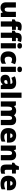

<svg xmlns="http://www.w3.org/2000/svg" viewBox="3086 -3994 826 7037"><g transform="rotate(90 3498.5 -476.0)"><path d="M604 -646H413V-404C413 -294 394 -234 322 -234C275 -234 256 -272 256 -344V-646H65V-286C65 -144 149 -83 258 -83C326 -83 390 -106 425 -162H436L460 -93H604Z M1074 -503V-646H956V-661C956 -701 969 -718 998 -718C1025 -718 1048 -713 1067 -708L1108 -832C1057 -849 1014 -858 957 -858C823 -858 769 -796 769 -653V-644L692 -597V-503H765V-93H956V-503Z M1487 -503V-646H1369V-661C1369 -701 1382 -718 1411 -718C1438 -718 1461 -713 1480 -708L1521 -832C1470 -849 1427 -858 1370 -858C1236 -858 1182 -796 1182 -653V-644L1105 -597V-503H1178V-93H1369V-503Z M1659 -869C1603 -869 1558 -852 1558 -784C1558 -718 1603 -700 1659 -700C1714 -700 1761 -718 1761 -784C1761 -852 1714 -869 1659 -869ZM1754 -646H1563V-93H1754Z M2139 -83C2215 -83 2270 -102 2316 -132V-284C2267 -253 2210 -235 2155 -235C2097 -235 2057 -272 2057 -368C2057 -461 2096 -506 2154 -506C2196 -506 2233 -493 2279 -473L2335 -614C2283 -640 2222 -656 2154 -656C1987 -656 1863 -568 1863 -367C1863 -170 1971 -83 2139 -83Z M2523 -869C2467 -869 2422 -852 2422 -784C2422 -718 2467 -700 2523 -700C2578 -700 2625 -718 2625 -784C2625 -852 2578 -869 2523 -869ZM2618 -646H2427V-93H2618Z M3021 -656C2921 -656 2841 -639 2777 -606L2832 -480C2886 -504 2942 -521 2986 -521C3027 -521 3053 -502 3053 -453V-445L2961 -442C2805 -435 2721 -380 2721 -262C2721 -141 2793 -83 2889 -83C2981 -83 3024 -107 3071 -166H3075L3112 -93H3244V-456C3244 -584 3161 -656 3021 -656ZM3010 -338 3054 -340V-297C3054 -250 3016 -218 2970 -218C2937 -218 2915 -235 2915 -273C2915 -313 2940 -335 3010 -338Z M3565 -93V-853H3374V-93Z M4372 -656C4303 -656 4246 -628 4211 -579H4205C4172 -627 4121 -656 4040 -656C3958 -656 3903 -623 3874 -578H3869L3841 -646H3697V-93H3888V-335C3888 -445 3906 -506 3972 -506C4015 -506 4036 -474 4036 -394V-93H4227V-351C4227 -450 4247 -506 4309 -506C4353 -506 4376 -478 4376 -394V-93H4567V-453C4567 -595 4498 -656 4372 -656Z M4946 -656C4783 -656 4673 -565 4673 -366C4673 -169 4797 -83 4964 -83C5060 -83 5118 -96 5171 -124V-261C5110 -232 5056 -219 4987 -219C4909 -219 4869 -260 4866 -318H5207V-403C5207 -572 5107 -656 4946 -656ZM4953 -526C5005 -526 5033 -487 5034 -438H4870C4875 -499 4908 -526 4953 -526Z M5661 -656C5583 -656 5527 -625 5492 -573H5485L5459 -646H5315V-93H5506V-335C5506 -445 5525 -506 5597 -506C5644 -506 5664 -468 5664 -395V-93H5855V-453C5855 -595 5775 -656 5661 -656Z M6256 -234C6223 -234 6204 -252 6204 -288V-503H6340V-646H6204V-757H6079L6030 -641L5945 -581V-503H6012V-275C6012 -125 6085 -83 6193 -83C6265 -83 6306 -96 6348 -114V-253C6317 -242 6290 -234 6256 -234Z M6694 -656C6531 -656 6421 -565 6421 -366C6421 -169 6545 -83 6712 -83C6808 -83 6866 -96 6919 -124V-261C6858 -232 6804 -219 6735 -219C6657 -219 6617 -260 6614 -318H6955V-403C6955 -572 6855 -656 6694 -656ZM6701 -526C6753 -526 6781 -487 6782 -438H6618C6623 -499 6656 -526 6701 -526Z"/></g></svg>

Font: Noto Sans Telugu UI Black
Style: Regular
Weight: 900
Designer: Jelle Bosma - Monotype Design Team
Foundry: Monotype Imaging Inc.
Version: Version 2.005